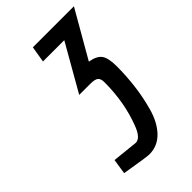

<svg xmlns="http://www.w3.org/2000/svg" viewBox="-219 -787 873 873"><g transform="rotate(-45 217.5 -350.5)"><path d="M195 -72Q226 -72 248 -132Q289 -240 289 -367Q289 -391 278 -399.5Q267 -408 238 -408H167L295 -632H158L171 -710H435L305 -484Q347 -477 363.5 -455.5Q380 -434 380 -378.5Q380 -323 373 -261.5Q366 -200 348 -134.5Q330 -69 292.5 -30Q255 9 201 9Q185 9 60 -12L71 -85Q194 -72 195 -72Z"/></g></svg>

Font: Economica
Style: Bold Italic
Weight: 700
Designer: Vicente Lamonaca
Foundry: Vicente Lamonaca
Version: Version 1.100